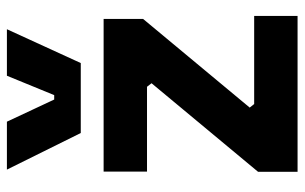

<svg xmlns="http://www.w3.org/2000/svg" viewBox="-179 -681 860 542"><g transform="rotate(-90 251.0 -410.0)"><path d="M37 0V-111.5L293.5 -420V-404L270 -434L288.2 -425H37.5V-547.5H468.5V-436L212 -127.5V-143L236 -112.8L217.5 -122.5H477V0ZM146.5 -612 43.2 -820.5H178.5L241 -687H253.5L308.2 -820.5H439.5L344 -612Z"/></g></svg>

Font: SVN-Sora Variable
Style: Regular
Weight: 400
Designer: Jonathan Barnbrook, Julián Moncada
Foundry: Barnbrook Fonts
Version: Version 2.000 - Viet hoa boi STYLEno.1 Fonts